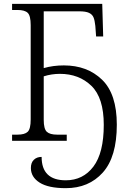

<svg xmlns="http://www.w3.org/2000/svg" viewBox="-20 -734 667 1001"><path d="M141 142Q141 114 156.5 99Q172 84 197 84Q197 206 323 206Q413 206 467 134.5Q521 63 521 -83Q521 -224 456.5 -286.5Q392 -349 292 -349Q249 -349 208 -336V-109Q208 -62 224 -47Q240 -32 278 -32H328V0H43V-32H71Q109 -32 124.5 -47Q140 -62 140 -111V-603Q140 -652 124.5 -667Q109 -682 71 -682H43V-714H513L518 -544H481L477 -599Q474 -628 467.5 -643.5Q461 -659 444 -667Q427 -675 393 -675H208V-379Q257 -393 313 -393Q435 -393 512 -318.5Q589 -244 589 -84Q589 84 516 165.5Q443 247 323 247Q232 247 186.5 218Q141 189 141 142Z"/></svg>

Font: Noto Serif Light
Style: Regular
Weight: 300
Designer: Monotype Design Team
Foundry: Monotype Imaging Inc.
Version: Version 1.001